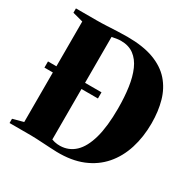

<svg xmlns="http://www.w3.org/2000/svg" viewBox="-168 -910 1068 1077"><g transform="rotate(30 366.0 -371.0)"><path d="M335 8Q317 7.5 293.5 6.2Q270 5 245.8 3.5Q221.5 2 199.8 1Q178 0 163.5 0H25.5V-27.5L94 -46V-697L26.5 -715V-743H160Q192.5 -743 226.5 -744.8Q260.5 -746.5 293.8 -748Q327 -749.5 356.5 -749.5Q458.5 -749.5 527.8 -723.8Q597 -698 638.5 -650.8Q680 -603.5 698.2 -539Q716.5 -474.5 716.5 -396.5Q716.5 -308 692.8 -233Q669 -158 621.5 -103.2Q574 -48.5 502.5 -19.2Q431 10 335 8ZM335 -30.5Q390.5 -32 430 -69.2Q469.5 -106.5 490.8 -182.2Q512 -258 512 -374.5Q512 -448 503.2 -509.5Q494.5 -571 474.5 -616.5Q454.5 -662 420.8 -687Q387 -712 337 -712Q324.5 -712 313.5 -710.2Q302.5 -708.5 293.8 -706.8Q285 -705 279.5 -704.5V-40Q289 -36.5 298.2 -34.2Q307.5 -32 316.8 -31.2Q326 -30.5 335 -30.5ZM39.5 -367V-407H386V-367Z"/></g></svg>

Font: Merriweather 120pt Black
Style: Regular
Weight: 900
Designer: Eben Sorkin
Foundry: Eben Sorkin
Version: Version 2.100